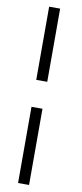

<svg xmlns="http://www.w3.org/2000/svg" viewBox="-108 -796 461 1075"><g transform="rotate(10 122.0 -258.0)"><path d="M142.1 -342.8V-758.8H79.6V-342.8ZM142.1 243.7V-189.5H79.6V243.7Z"/></g></svg>

Font: Ride Light
Style: Regular
Weight: 300
Version: Version 3.000